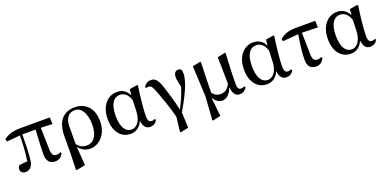

<svg xmlns="http://www.w3.org/2000/svg" viewBox="-8 -1377 4878 2424"><g transform="rotate(-20 2431.0 -165.5)"><path d="M515 16C564 16 601 -9 622 -56L613 -72C595 -63 581 -57 556 -57C519 -57 495 -81 493 -149L486 -446L641 -440L637 -530H246C145 -530 78 -510 17 -465L26 -429L205 -445C203 -341 198 -221 181 -106C141 -104 107 -101 73 -96C57 -83 50 -66 50 -44C50 -9 77 14 115 14C180 14 219 -32 225 -125C235 -224 238 -343 238 -447H416C409 -328 402 -206 402 -117C402 -22 448 16 515 16Z M721 205 731 211 849 188 830 -65C866 -15 921 16 985 16C1105 16 1218 -92 1218 -268C1218 -456 1109 -543 974 -543C824 -543 729 -447 729 -244L728 -20ZM829 -101 830 -343C831 -447 882 -509 965 -509C1043 -509 1110 -425 1110 -266C1110 -111 1048 -37 953 -37C900 -37 860 -61 829 -101Z M1529 15C1591 15 1655 -16 1691 -100C1704 -17 1735 16 1792 16C1836 16 1870 -10 1886 -43L1875 -59C1862 -52 1851 -47 1833 -47C1800 -47 1782 -69 1782 -132C1782 -218 1800 -385 1821 -529L1811 -537L1708 -520L1700 -439C1668 -508 1612 -543 1540 -543C1422 -543 1316 -444 1316 -256C1316 -85 1405 15 1529 15ZM1696 -377 1690 -221C1682 -87 1616 -33 1559 -33C1478 -33 1425 -108 1425 -265C1425 -434 1489 -496 1562 -496C1617 -496 1668 -464 1696 -377Z M2119 206 2128 212 2234 189 2226 -18C2316 -173 2413 -356 2413 -471C2413 -492 2412 -506 2408 -524C2396 -537 2386 -543 2365 -543C2327 -543 2304 -514 2304 -461C2304 -431 2310 -404 2327 -329C2301 -236 2265 -158 2215 -61C2186 -192 2151 -303 2126 -381C2084 -514 2049 -537 1995 -537C1953 -537 1920 -517 1900 -480L1906 -462C1916 -466 1925 -468 1934 -468C1973 -468 1986 -455 2021 -362C2052 -276 2101 -153 2142 8Z M2757 16C2821 16 2868 -34 2898 -116C2904 -29 2936 16 2994 16C3037 16 3069 -8 3089 -40L3080 -59C3067 -53 3055 -47 3037 -47C3003 -47 2986 -62 2986 -125C2985 -201 2988 -299 3001 -534L2994 -541L2890 -519L2896 -160C2863 -95 2819 -69 2767 -69C2723 -69 2688 -85 2658 -129C2659 -227 2663 -328 2669 -534L2660 -541L2555 -519L2575 -108L2553 205L2562 212L2667 188L2640 -68C2667 -18 2710 16 2757 16Z M3360 15C3422 15 3486 -16 3522 -100C3535 -17 3566 16 3623 16C3667 16 3701 -10 3717 -43L3706 -59C3693 -52 3682 -47 3664 -47C3631 -47 3613 -69 3613 -132C3613 -218 3631 -385 3652 -529L3642 -537L3539 -520L3531 -439C3499 -508 3443 -543 3371 -543C3253 -543 3147 -444 3147 -256C3147 -85 3236 15 3360 15ZM3527 -377 3521 -221C3513 -87 3447 -33 3390 -33C3309 -33 3256 -108 3256 -265C3256 -434 3320 -496 3393 -496C3448 -496 3499 -464 3527 -377Z M4019 16C4072 16 4104 -9 4129 -56L4120 -74C4103 -65 4086 -61 4065 -61C4025 -61 4001 -83 3999 -154L3994 -446L4207 -441L4203 -530H3963C3844 -530 3782 -510 3726 -458L3733 -427L3944 -445C3927 -342 3908 -220 3908 -114C3908 -20 3952 16 4019 16Z M4487 15C4549 15 4613 -16 4649 -100C4662 -17 4693 16 4750 16C4794 16 4828 -10 4844 -43L4833 -59C4820 -52 4809 -47 4791 -47C4758 -47 4740 -69 4740 -132C4740 -218 4758 -385 4779 -529L4769 -537L4666 -520L4658 -439C4626 -508 4570 -543 4498 -543C4380 -543 4274 -444 4274 -256C4274 -85 4363 15 4487 15ZM4654 -377 4648 -221C4640 -87 4574 -33 4517 -33C4436 -33 4383 -108 4383 -265C4383 -434 4447 -496 4520 -496C4575 -496 4626 -464 4654 -377Z"/></g></svg>

Font: Noto Serif SC SemiBold
Style: Regular
Weight: 600
Designer: Ryoko NISHIZUKA 西塚涼子 (kana & ideographs); Frank Grießhammer (Latin, Greek & Cyrillic); Wenlong ZHANG 张文龙 (bopomofo); San
Foundry: Adobe
Version: Version 2.001;hotconv 1.1.0;makeotfexe 2.6.0